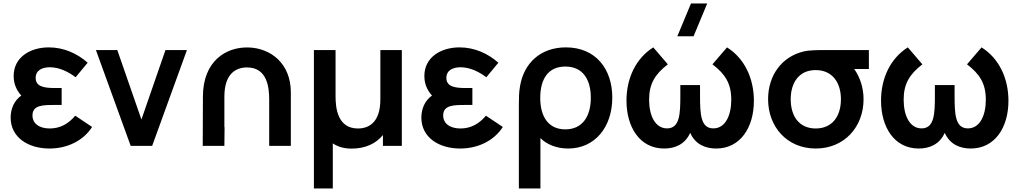

<svg xmlns="http://www.w3.org/2000/svg" viewBox="-20 -822 5743 1082"><path d="M258.5 15C361.5 15 450.5 -30.5 499 -106.5L404 -170C365.5 -124 318.5 -98 260.5 -98C200 -98 163 -126.5 163 -171.5C163 -230 222.5 -230.5 287.5 -230.5H327.5V-326H288C227 -326 181 -334.5 181 -383C181 -426 218 -443 261 -443C313 -443 366 -417.5 406 -386.5L474 -468.5C414.5 -521.5 338.5 -555 255 -555C151 -555 57 -500 57 -394C57 -353 70 -317 100 -283.5C61.5 -256.5 40 -211 40 -159.5C40 -46.5 140 15 258.5 15Z M716.5 0H837.5L1033.5 -540H912.5L777 -148.5L641 -540H520.5Z M1497 -260V0H1619V-301.5C1619 -464 1506 -551 1380.5 -554.5C1252.5 -558.5 1123.5 -476.5 1123.5 -277.5L1122.5 0H1244.5L1245.5 -102L1244.5 -108V-277.5C1244.5 -408.5 1311 -442 1372 -442C1487.5 -442 1497 -326.5 1497 -260Z M1749 240H1855.5V-14C1882.5 4.5 1918 15.5 1961.5 15.5C2039 15.5 2099 -13 2138 -61V0H2244.5V-540H2123.5V-262.5C2123.5 -131.5 2058.5 -98 1997 -98C1882 -98 1871 -213.5 1871 -280V-540H1749Z M2573 15C2676 15 2765 -30.5 2813.5 -106.5L2718.5 -170C2680 -124 2633 -98 2575 -98C2514.5 -98 2477.5 -126.5 2477.5 -171.5C2477.5 -230 2537 -230.5 2602 -230.5H2642V-326H2602.5C2541.5 -326 2495.5 -334.5 2495.5 -383C2495.5 -426 2532.5 -443 2575.5 -443C2627.5 -443 2680.5 -417.5 2720.5 -386.5L2788.5 -468.5C2729 -521.5 2653 -555 2569.5 -555C2465.5 -555 2371.5 -500 2371.5 -394C2371.5 -353 2384.5 -317 2414.5 -283.5C2376 -256.5 2354.5 -211 2354.5 -159.5C2354.5 -46.5 2454.5 15 2573 15Z M2904 -232V240H3025.5V-44C3060.5 -8 3117 15 3181.5 15C3334 15 3430.5 -107.5 3430.5 -272C3430.5 -434 3336.5 -555 3169 -555C3025 -555 2932 -465.5 2910.5 -336C2904.5 -303 2904 -268 2904 -232ZM3024.5 -270.5C3024.5 -375.5 3068.5 -447 3166 -447C3262 -447 3309.5 -377.5 3309.5 -271C3309.5 -166 3262 -93 3166 -93C3071.5 -93 3024.5 -163 3024.5 -270.5Z M3723 15C3783 15 3840.5 -8 3869.5 -73.5C3898.5 -8 3955.5 15 4016 15C4152.5 15 4228.5 -104 4228.5 -254C4228.5 -379.5 4176.5 -492.5 4077 -555L3995 -459.5C4067.5 -404 4101 -350.5 4101 -260C4101 -171 4067.5 -98.5 4000 -98.5C3928 -98.5 3925 -179.5 3925 -285V-342.5H3814V-285C3814 -181.5 3811.5 -98.5 3739 -98.5C3673.5 -98.5 3638 -168 3638 -260C3638 -348 3669.5 -402.5 3743.5 -459.5L3661.5 -555C3564 -493.5 3510.5 -382.5 3510.5 -255C3510.5 -107 3584 15 3723 15ZM3797 -617.5H3888.5L3965.5 -802.5H3874Z M4577 15C4737.5 15 4846.5 -106 4846.5 -263C4846.5 -328.5 4825.5 -388.5 4794 -433H4876.5V-540H4650.5C4590 -540 4543.5 -540 4509 -532C4386.5 -503 4308.5 -398 4308.5 -263C4308.5 -106.5 4416 15 4577 15ZM4436 -263C4436 -353 4480.5 -427.5 4577 -427C4671 -427 4719 -356 4719 -263C4719 -168.5 4671.5 -98 4577 -98C4485 -98 4436 -165 4436 -263Z M5157.5 15C5217.5 15 5275 -8 5304 -73.5C5333 -8 5390 15 5450.5 15C5587 15 5663 -104 5663 -254C5663 -379.5 5611 -492.5 5511.5 -555L5429.5 -459.5C5502 -404 5535.5 -350.5 5535.5 -260C5535.5 -171 5502 -98.5 5434.5 -98.5C5362.5 -98.5 5359.5 -179.5 5359.5 -285V-342.5H5248.5V-285C5248.5 -181.5 5246 -98.5 5173.5 -98.5C5108 -98.5 5072.5 -168 5072.5 -260C5072.5 -348 5104 -402.5 5178 -459.5L5096 -555C4998.5 -493.5 4945 -382.5 4945 -255C4945 -107 5018.5 15 5157.5 15Z"/></svg>

Font: Eudonet
Style: Bold
Weight: 700
Designer: Mikhail Sharanda
Foundry: Mikhail Sharanda
Version: Version 4.503;Glyphs 3.1.2 (3151)